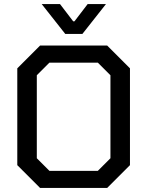

<svg xmlns="http://www.w3.org/2000/svg" viewBox="-20 -924 724 944"><path d="M65 -112V-588L177 -700H507L619 -588V-112L507 0H177ZM461 -84 523 -146V-554L461 -616H223L161 -554V-146L223 -84ZM185 -904H275L340 -819H346L411 -904H501L385 -757H301Z"/></svg>

Font: Chakra Petch Medium
Style: Regular
Weight: 500
Designer: Katatrad Aksorn Co.,Ltd.
Foundry: Cadson Demak Co.,Ltd.
Version: Version 1.000; ttfautohint (v1.6)